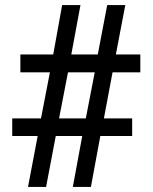

<svg xmlns="http://www.w3.org/2000/svg" viewBox="-20 -734 599 754"><path d="M90 0 128 -200H28V-269H141L176 -450H60V-520H189L224 -714H296L260 -520H364L401 -714H472L435 -520H531V-450H422L388 -269H499V-200H374L337 0H266L303 -200H199L161 0ZM212 -269H317L352 -450H247Z"/></svg>

Font: NotoSerif-Bold
Style: Regular
Weight: 700
Designer: Monotype Design Team
Foundry: Monotype Imaging Inc.
Version: Version 2.007; ttfautohint (v1.8) -l 8 -r 50 -G 200 -x 14 -D